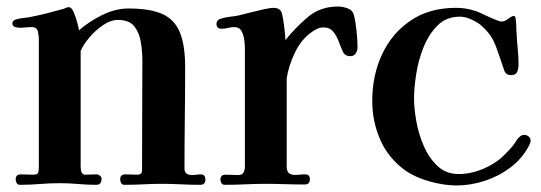

<svg xmlns="http://www.w3.org/2000/svg" viewBox="-20 -564 1656 588"><path d="M609 -14Q609 -30 595 -30Q588 -30 581.5 -29Q575 -28 568 -28Q558 -28 551.5 -32.5Q545 -37 545 -47Q545 -125 546 -203Q547 -281 547 -359Q547 -425 531 -464.5Q515 -504 477.5 -521Q440 -538 373 -538Q333 -538 292 -517.5Q251 -497 222 -471Q221 -478 216.5 -495Q212 -512 205.5 -527Q199 -542 191 -542Q187 -542 183 -540.5Q179 -539 175 -537Q150 -530 124.5 -523.5Q99 -517 73 -512Q63 -510 52 -509Q41 -508 31 -505Q26 -504 22 -501Q18 -498 18 -492Q18 -484 25.5 -481.5Q33 -479 39 -479Q49 -479 58.5 -480Q68 -481 78 -481Q93 -481 96 -467.5Q99 -454 99 -443Q99 -382 99 -321Q99 -260 99 -199V-54Q99 -41 97 -35Q95 -29 81 -29Q71 -29 62 -29.5Q53 -30 44 -30Q28 -30 28 -15Q28 -9 31 -3.5Q34 2 41 2Q72 2 102.5 -0.5Q133 -3 163 -3Q192 -3 219.5 -0.5Q247 2 275 2Q291 2 291 -17Q291 -22 286 -26Q281 -30 276 -30Q268 -30 259.5 -29.5Q251 -29 243 -29Q232 -29 229.5 -37Q227 -45 227 -54V-408Q235 -427 253.5 -449Q272 -471 295.5 -487Q319 -503 341 -503Q376 -503 391.5 -483Q407 -463 411.5 -434Q416 -405 416 -378Q416 -294 415.5 -210Q415 -126 415 -42Q415 -29 400 -29Q391 -29 382 -29.5Q373 -30 364 -30Q348 -30 348 -15Q348 -9 351 -3.5Q354 2 361 2Q390 2 419 0.5Q448 -1 476 -1Q505 -1 534.5 0.5Q564 2 593 2Q609 2 609 -14Z M1075 -419Q1075 -439 1072 -468.5Q1069 -498 1064 -517Q1060 -533 1044.5 -538.5Q1029 -544 1015 -544Q961 -544 923 -512Q885 -480 854 -441Q854 -449 852 -468Q850 -487 847 -505.5Q844 -524 841 -529Q834 -540 819 -540Q808 -540 787.5 -535.5Q767 -531 746 -525.5Q725 -520 712 -517Q698 -514 683 -512.5Q668 -511 654 -506Q643 -502 643 -491Q643 -476 658 -476Q669 -476 678.5 -478.5Q688 -481 698 -481Q713 -481 719.5 -469Q726 -457 728 -442Q730 -427 730 -416Q730 -397 730 -378Q730 -359 730 -340Q730 -269 730 -197Q730 -125 730 -54Q730 -44 726 -36Q722 -28 710 -28Q700 -28 690.5 -28.5Q681 -29 671 -29Q655 -29 655 -14Q655 -9 658 -3.5Q661 2 668 2Q700 2 731 0.5Q762 -1 793 -1Q823 -1 853 0Q883 1 913 1Q929 1 929 -15Q929 -30 915 -30Q904 -30 890.5 -28.5Q877 -27 867.5 -32Q858 -37 858 -54V-177Q858 -214 858 -251Q858 -288 858 -325V-324Q864 -363 883.5 -403.5Q903 -444 935 -466Q943 -472 952 -476Q961 -480 971 -480Q990 -480 1000.5 -467Q1011 -454 1017.5 -436.5Q1024 -419 1030 -406Q1036 -392 1053 -392Q1064 -392 1069.5 -400.5Q1075 -409 1075 -419Z M1605 -133Q1605 -141 1599 -146Q1593 -151 1585 -151Q1577 -151 1569 -143Q1565 -139 1562 -134.5Q1559 -130 1556 -125Q1549 -115 1540.5 -106Q1532 -97 1524 -89Q1498 -63 1460 -47Q1422 -31 1385 -31Q1346 -31 1320 -55.5Q1294 -80 1278 -116.5Q1262 -153 1255 -192.5Q1248 -232 1248 -262Q1248 -294 1254.5 -336.5Q1261 -379 1277 -419Q1293 -459 1320 -486Q1347 -513 1389 -513Q1405 -513 1425.5 -503.5Q1446 -494 1457 -483Q1486 -457 1498.5 -422.5Q1511 -388 1523 -352Q1525 -344 1530 -339Q1535 -334 1545 -334Q1560 -334 1564 -344Q1568 -354 1568 -367Q1568 -391 1565.5 -415Q1563 -439 1562 -463Q1561 -474 1561 -485.5Q1561 -497 1559 -507Q1559 -515 1553 -515Q1547 -515 1536.5 -506.5Q1526 -498 1515 -498Q1511 -498 1494 -505Q1477 -512 1459.5 -520.5Q1442 -529 1434 -531Q1407 -540 1377 -540Q1295 -540 1237.5 -501Q1180 -462 1150 -397.5Q1120 -333 1120 -255Q1120 -192 1144.5 -136Q1169 -80 1221 -42Q1253 -20 1297 -8Q1341 4 1378 4Q1421 4 1464 -10Q1507 -24 1542.5 -50.5Q1578 -77 1599 -116Q1601 -120 1603 -124.5Q1605 -129 1605 -133Z"/></svg>

Font: UoqMunThenKhung
Style: Regular
Weight: 400
Designer: Font-Kai, 金井和夫, 宇文滿月
Foundry: Kazuo Kanai, Moonlit Owen
Version: Version 1.197